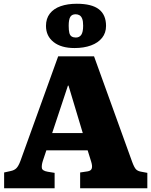

<svg xmlns="http://www.w3.org/2000/svg" viewBox="-20 -1003 807 1023"><path d="M2 0V-84L38 -92Q57 -96 68 -107.5Q79 -119 89 -146L290 -703H481L684 -141Q695 -111 704.5 -101Q714 -91 733 -88L765 -82V0H407V-84L447 -90Q465 -93 469 -105.5Q473 -118 466 -141L447 -202H227L208 -145Q201 -123 203 -108Q205 -93 234 -88L271 -82V0ZM258 -294H421L345 -547H342ZM377 -747Q306 -747 265.5 -779Q225 -811 225 -865Q225 -904 245.5 -930.5Q266 -957 303 -970Q340 -983 389 -983Q469 -983 507 -953.5Q545 -924 545 -865Q545 -828 524 -801.5Q503 -775 465 -761Q427 -747 377 -747ZM384 -803Q403 -803 413 -817.5Q423 -832 423 -866Q423 -890 418 -903Q413 -916 404 -921.5Q395 -927 383 -927Q363 -927 354.5 -913Q346 -899 346 -866Q346 -841 349.5 -827.5Q353 -814 362 -808.5Q371 -803 384 -803Z"/></svg>

Font: Literata 18pt ExtraBold
Style: Regular
Weight: 800
Designer: Latin by Veronika Burian and Jose Scaglione. Greek by Irene Vlachou. Cyrillic by Vera Evstafieva.
Foundry: TypeTogether
Version: Version 3.103;gftools[0.9.29]